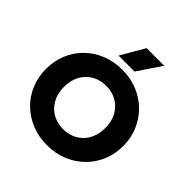

<svg xmlns="http://www.w3.org/2000/svg" viewBox="-244 -1117 1313 1313"><g transform="rotate(45 412.5 -460.0)"><path d="M412.6 15Q331.9 15 263.6 -12.8Q195.2 -40.5 144.9 -90Q94.5 -139.5 66.8 -206Q39.1 -272.5 39.1 -350Q39.1 -428 66.8 -494.5Q94.5 -561 144.9 -610.5Q195.2 -660 263.6 -687.5Q331.9 -715 412.6 -715Q493.2 -715 561.3 -687Q629.4 -659 679.8 -609Q730.2 -559 758.2 -492.8Q786.1 -426.5 786.1 -350Q786.1 -272.5 758.2 -206Q730.2 -139.5 679.8 -90Q629.4 -40.5 561.3 -12.8Q493.2 15 412.6 15ZM412.6 -140.8Q455.8 -140.8 492.2 -155.4Q528.6 -170.1 555.5 -197.6Q582.4 -225 597.2 -263.6Q612.1 -302.2 612.1 -350Q612.1 -413.8 586.2 -460.8Q560.2 -507.8 515.1 -533.5Q470 -559.2 412.6 -559.2Q369.5 -559.2 333.1 -544.6Q296.6 -529.9 269.8 -502.4Q242.9 -475 228 -436.4Q213.1 -397.9 213.1 -350Q213.1 -286.2 239.1 -239.2Q265 -192.2 310.1 -166.5Q355.2 -140.8 412.6 -140.8ZM325.9 -764.8 425.4 -936.5H595.6L480.4 -764.8Z"/></g></svg>

Font: Geologica-Sharp
Style: Regular
Weight: 100
Designer: Sindre Bremnes, Frode Helland
Foundry: Monokrom Skriftforlag AS
Version: Version 1.010;gftools[0.9.28]